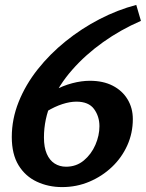

<svg xmlns="http://www.w3.org/2000/svg" viewBox="-20 -750 594 782"><path d="M535 -730 554 -665Q471 -629 399.5 -578Q328 -527 274 -465.5Q220 -404 189.5 -334.5Q159 -265 159 -190Q159 -150 170.5 -123.5Q182 -97 202.5 -84Q223 -71 249 -71Q291 -71 321.5 -96.5Q352 -122 368.5 -160Q385 -198 385 -236Q385 -276 363 -306Q341 -336 291 -336Q265 -336 234 -326Q203 -316 170 -296L197 -380Q236 -401 274 -411Q312 -421 346 -421Q400 -421 439 -401Q478 -381 499.5 -345.5Q521 -310 521 -265Q521 -208 498.5 -158Q476 -108 436 -70Q396 -32 344 -10Q292 12 233 12Q177 12 130 -10Q83 -32 55.5 -77Q28 -122 28 -192Q28 -265 56 -335Q84 -405 133.5 -467.5Q183 -530 247.5 -582Q312 -634 385.5 -672Q459 -710 535 -730Z"/></svg>

Font: Rosario
Style: Italic
Weight: 400
Italic angle: -8.05°
Designer: Hector Gatti
Foundry: Omnibus Type
Version: Version 1.201